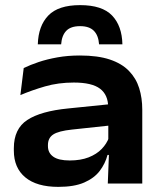

<svg xmlns="http://www.w3.org/2000/svg" viewBox="-20 -716 630 749"><path d="M400.5 0 405.5 -128 402.5 -145V-276L402 -297.5Q402 -346 370.2 -370Q338.5 -394 268 -394Q207.5 -394 155.8 -379Q104 -364 59.5 -345L72.5 -450.5Q98 -463 130.8 -474Q163.5 -485 203.8 -492.2Q244 -499.5 291.5 -499.5Q361.5 -499.5 408.5 -483.8Q455.5 -468 483.2 -439.2Q511 -410.5 523 -372Q535 -333.5 535 -288V0ZM207.5 13Q123.5 13 78.8 -24Q34 -61 34 -128.5V-138Q34 -213.5 86.5 -248Q139 -282.5 246.5 -293L413.5 -310L419 -227.5L260.5 -210.5Q208.5 -205 187.8 -191.5Q167 -178 167 -150V-146Q167 -119.5 187.8 -104.8Q208.5 -90 252 -90Q294.5 -90 325.8 -102.2Q357 -114.5 376.8 -135Q396.5 -155.5 405 -179.5L425 -111.5H399.5Q390.5 -77.5 369 -49.2Q347.5 -21 308.5 -4Q269.5 13 207.5 13ZM292.5 -696Q378.5 -696 417.2 -655.5Q456 -615 457.5 -543H366.5Q364 -578 346 -596Q328 -614 292.5 -614Q256 -614 238.5 -595.8Q221 -577.5 218.5 -543H127.5Q129.5 -615 168.5 -655.5Q207.5 -696 292.5 -696Z"/></svg>

Font: AnekLatin_SemiExpandedSemiBold
Style: Regular
Weight: 600
Width: 6
Designer: Yesha Goshar
Foundry: Ek Type
Version: Version 1.003